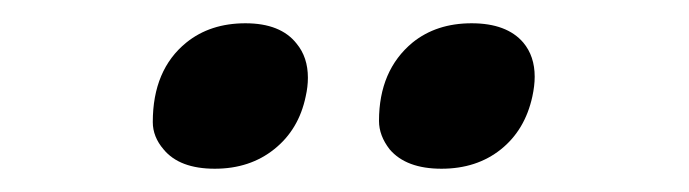

<svg xmlns="http://www.w3.org/2000/svg" viewBox="-20 -768 592 165"><path d="M234.9 -730.5Q244.6 -718.8 244.6 -701.2Q244.6 -693.4 242.7 -685.1Q236.8 -656.7 215.8 -639.9Q194.8 -623 164.6 -623Q134.3 -623 120.6 -639.6Q111.3 -650.4 111.3 -663.1Q111.3 -708 140.1 -731.4Q160.6 -748 190.9 -748Q221.2 -748 234.9 -730.5ZM334.5 -731.4Q355 -748 385.3 -748Q415.5 -748 429.7 -731.4Q439.5 -719.7 439.5 -702.1Q439.5 -694.3 437.5 -685.1Q431.2 -656.2 410.4 -639.6Q389.6 -623 359.4 -623Q329.1 -623 314.9 -639.6Q305.7 -651.4 305.7 -664.1Q305.7 -707.5 334.5 -731.4Z"/></svg>

Font: Open Sans Hebrew Condensed
Style: Bold Italic
Weight: 700
Width: 3
Italic angle: -12°
Foundry: Ascender Corporation, Yanek Iontef
Version: Version 2.001;PS 002.001;hotconv 1.0.70;makeotf.lib2.5.58329